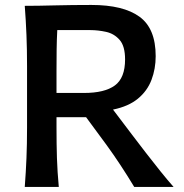

<svg xmlns="http://www.w3.org/2000/svg" viewBox="-20 -736 723 756"><path d="M77.5 0Q82 -59 84.2 -113.5Q86.5 -168 86.5 -234.5V-475Q86.5 -542 84.2 -597.8Q82 -653.5 77.5 -713Q129 -713 196.5 -714.8Q264 -716.5 340 -716.5Q465.5 -716.5 529.2 -670.2Q593 -624 593 -515Q593 -465 576.5 -421.5Q560 -378 523 -347.5Q486 -317 425 -304.5L500 -205.5Q525 -172.5 553.8 -135.2Q582.5 -98 611 -62.5Q639.5 -27 663.5 0H508.5Q454.5 -89.5 400 -164.5L319 -274.5H202.5V-234.5Q202.5 -168 204.2 -113.5Q206 -59 211.5 0ZM335.5 -617.5H205.5Q203.5 -579.5 203 -540.5Q202.5 -501.5 202.5 -457V-370H310.5Q392 -370 432.2 -399.5Q472.5 -429 472.5 -502Q472.5 -554.5 451 -579Q429.5 -603.5 397.8 -610.5Q366 -617.5 335.5 -617.5Z"/></svg>

Font: Commissioner Flair Medium
Style: Regular
Weight: 500
Designer: Kostas Bartsokas
Foundry: Kostas Bartsokas
Version: Version 1.000; ttfautohint (v1.8.3)